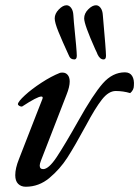

<svg xmlns="http://www.w3.org/2000/svg" viewBox="-20 -696 529 730"><path d="M38 -30Q38 -56 52 -91Q66 -127 119 -263L141 -319Q145 -329 137 -329Q122 -329 64 -291H61Q57 -291 52.5 -294Q48 -297 48 -300Q49 -310 74.5 -333.5Q100 -357 137.5 -381.5Q175 -406 208 -419Q211 -420 218 -420Q230 -420 237.5 -411Q245 -402 245 -386Q245 -366 233 -336L136 -86Q131 -73 131 -67Q131 -53 144 -53Q165 -53 195 -98Q225 -143 278 -237Q334 -337 371 -379Q408 -421 455 -421Q474 -421 482.5 -407Q491 -393 489 -370Q489 -354 475 -342Q448 -350 420 -350Q393 -350 367.5 -317.5Q342 -285 308 -221Q264 -140 236 -96.5Q208 -53 168 -19.5Q128 14 78 14Q60 14 49 3Q38 -8 38 -30ZM240 -489Q217 -539 202.5 -574.5Q188 -610 188 -626Q188 -644 203.5 -660Q219 -676 233 -676Q243 -676 250.5 -666Q258 -656 259 -638L261 -611Q272 -503 272 -484Q272 -477 269.5 -473.5Q267 -470 263 -470Q255 -470 249.5 -474Q244 -478 240 -489ZM351 -489Q349 -495 342 -509Q300 -603 300 -626Q300 -645 315.5 -660.5Q331 -676 345 -676Q355 -676 362.5 -666Q370 -656 371 -638Q383 -503 383 -484Q383 -470 374 -470Q360 -470 351 -489Z"/></svg>

Font: EB Garamond Medium
Style: Italic
Weight: 500
Italic angle: -17.2°
Designer: Georg Duffner and Octavio Pardo
Foundry: Georg Duffner
Version: Version 1.000